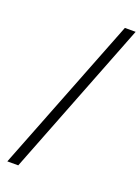

<svg xmlns="http://www.w3.org/2000/svg" viewBox="-168 -875 773 1057"><g transform="rotate(20 218.0 -346.0)"><path d="M373 -801.8H436L80.1 109.9H16.1Z"/></g></svg>

Font: Literata Book
Style: Italic
Weight: 400
Italic angle: -3°
Designer: Latin by Veronika Burian and Jose Scaglione. Greek by Irene Vlachou. Cyrillic by Vera Evstafieva
Foundry: TypeTogether
Version: Version 1.003;PS 001.003;hotconv 1.0.88;makeotf.lib2.5.64775